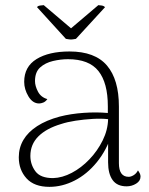

<svg xmlns="http://www.w3.org/2000/svg" viewBox="-20 -714 578 746"><path d="M472 10Q435 10 417.5 -14.5Q400 -39 400 -83V-205L415 -194Q394 -130 356 -83.5Q318 -37 270 -12.5Q222 12 172 12Q113 12 83 -21Q53 -54 53 -103Q53 -140 71 -170.5Q89 -201 124.5 -224Q160 -247 212 -261Q255 -272 305 -275.5Q355 -279 399 -275V-301Q399 -392 362.5 -438Q326 -484 244 -484Q216 -484 186 -477Q156 -470 136 -452Q116 -434 116 -399Q116 -380 127.5 -358Q139 -336 164 -329Q157 -319 148 -315.5Q139 -312 132 -312Q107 -312 90.5 -339.5Q74 -367 74 -396Q74 -455 122 -484.5Q170 -514 250 -514Q349 -514 395.5 -459.5Q442 -405 442 -300V-80Q442 -27 480 -27Q489 -27 499.5 -33.5Q510 -40 516 -52Q521 -45 523.5 -39.5Q526 -34 526 -28Q526 -11 509 -0.5Q492 10 472 10ZM186 -22Q222 -23 259 -42.5Q296 -62 327.5 -95Q359 -128 379 -168.5Q399 -209 400 -251Q374 -254 340 -252Q306 -250 273.5 -245Q241 -240 217 -232Q160 -215 129 -184Q98 -153 98 -108Q98 -75 117.5 -48.5Q137 -22 186 -22ZM150 -694 256 -604 362 -694Q367 -694 375.5 -692.5Q384 -691 388 -686L275 -563Q269 -562 262.5 -561Q256 -560 249 -561Q242 -562 236 -563L124 -686Q126 -691 136 -692.5Q146 -694 150 -694Z"/></svg>

Font: Arima ExtraLight
Style: Regular
Weight: 250
Designer: Joana Correia and Natanael Gama
Foundry: NDISCOVER
Version: Version 1.101;gftools[0.9.23]